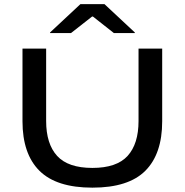

<svg xmlns="http://www.w3.org/2000/svg" viewBox="-20 -868 870 905"><path d="M415.5 16.5Q246 16.5 166 -63Q86 -142.5 86 -296.5V-639H197.5V-297.5Q197.5 -190 249.2 -133.2Q301 -76.5 415.5 -76.5Q530 -76.5 581.5 -133.2Q633 -190 633 -297.5V-639H744.5V-296.5Q744.5 -142.5 665 -63Q585.5 16.5 415.5 16.5ZM359 -848.5H472.5L615.5 -715V-712H517L418 -790H414L314.5 -712H216V-715Z"/></svg>

Font: Anek Latin Expanded Medium
Style: Regular
Weight: 500
Width: 7
Designer: Yesha Goshar
Foundry: Ek Type
Version: Version 1.003